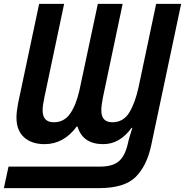

<svg xmlns="http://www.w3.org/2000/svg" viewBox="-44 -734 955 991"><path d="M467 237Q597 237 655 180.5Q713 124 736 18L891 -714H762L671 -283Q653 -201 622.5 -152Q592 -103 536 -103Q479 -103 479 -164Q479 -191 487 -230L589 -714H461L366 -268Q349 -192 318 -147.5Q287 -103 234 -103Q176 -103 176 -164Q176 -178 178.5 -195Q181 -212 185 -231L287 -714H158L49 -199Q41 -156 41 -127Q41 -61 80 -25.5Q119 10 186 10Q285 10 352 -81H356Q383 10 489 10Q574 10 635 -74H639Q636 -64 627.5 -36.5Q619 -9 615 11Q600 74 567.5 100Q535 126 471 126H0L-24 237Z"/></svg>

Font: Noto Sans UI SemiCondensed
Style: Bold Italic
Weight: 700
Width: 4
Designer: Monotype Design Team
Foundry: Monotype Imaging Inc.
Version: 1.001